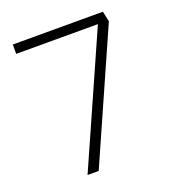

<svg xmlns="http://www.w3.org/2000/svg" viewBox="-128 -803 834 907"><g transform="rotate(-20 289.0 -350.0)"><path d="M158 0 457 -674 470 -653H37V-700H490L501 -648L214 0Z"/></g></svg>

Font: Lexend Giga ExtraLight
Style: Regular
Weight: 250
Version: Version 1.007